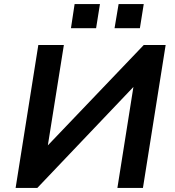

<svg xmlns="http://www.w3.org/2000/svg" viewBox="-20 -927 862 947"><path d="M57 0 169 -705H295L216 -210L217 -211L689 -705H797L685 0H559L638 -498L637 -497L164 0ZM545 -788 565 -907H689L670 -788ZM330 -788 348 -907H473L454 -788Z"/></svg>

Font: Nunito Sans 7pt
Style: Bold Italic
Weight: 700
Italic angle: -9°
Version: Version 3.101;gftools[0.9.27]